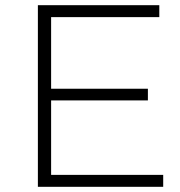

<svg xmlns="http://www.w3.org/2000/svg" viewBox="-20 -720 693 740"><path d="M171 -378H550V-333H171ZM177 -46H609V0H126V-700H594V-654H177Z"/></svg>

Font: MOST Montserrat Light
Style: Regular
Weight: 300
Designer: Julieta Ulanovsky
Foundry: Julieta Ulanovsky
Version: Version 8.000;March 11, 2024;FontCreator 15.0.0.2926 64-bit